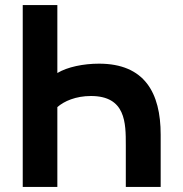

<svg xmlns="http://www.w3.org/2000/svg" viewBox="-20 -740 726 760"><path d="M70 -720V0H207V-316C233.5 -339.5 280 -360 340 -360C478 -360 478 -253 478 -166V0H616V-207C616 -373 552 -488 372 -488C310 -488 247 -475 207 -451V-720Z"/></svg>

Font: Manrope ExtraBold
Style: Regular
Weight: 800
Designer: Mikhail Sharanda
Foundry: Mikhail Sharanda
Version: Version 4.505